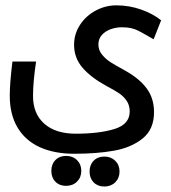

<svg xmlns="http://www.w3.org/2000/svg" viewBox="-20 -575 640 718"><path d="M16.5 -217.5Q16.5 -263.5 26.5 -345H115Q103.5 -269 103.5 -215.5Q103.5 -150 145.5 -112.5Q187.5 -75 263.5 -75Q350.5 -75 407.8 -92.5Q465 -110 465 -158Q465 -181 454 -197.5Q443 -214 426.2 -225.5Q409.5 -237 380 -252.5Q321.5 -284 289.2 -321Q257 -358 257 -407.5Q257 -448 279.2 -482Q301.5 -516 338 -535.5Q374.5 -555 415 -555Q463.5 -555 508 -539.2Q552.5 -523.5 582.5 -499L554.5 -428L533.5 -440Q509.5 -454 497 -460.2Q484.5 -466.5 470.2 -469.8Q456 -473 435.5 -473Q414.5 -473 394.5 -466Q374.5 -459 361.2 -444.5Q348 -430 348 -408.5Q348 -387 362.2 -370Q376.5 -353 394 -342Q411.5 -331 447 -311.5Q500.5 -282 528.2 -244.8Q556 -207.5 556 -155.5Q556 -91.5 513.5 -57.2Q471 -23 406.5 -11.5Q342 0 258 0Q183 0 129 -24.5Q75 -49 45.8 -97.8Q16.5 -146.5 16.5 -217.5ZM172 64Q172 39 187.2 23.5Q202.5 8 227 8Q252 8 268 23.8Q284 39.5 284 64Q284 88.5 268 104.2Q252 120 227 120Q202.5 120 187.2 104.5Q172 89 172 64ZM315 66.5Q315 41.5 330.2 26Q345.5 10.5 370 10.5Q395 10.5 411 26.2Q427 42 427 66.5Q427 91 411 106.8Q395 122.5 370 122.5Q345.5 122.5 330.2 107Q315 91.5 315 66.5Z"/></svg>

Font: JuliaMono MediumItalic
Style: Regular
Weight: 500
Italic angle: -9°
Monospace: yes
Designer: cormullion
Foundry: corm
Version: Version 0.049; ttfautohint (v1.8.4)